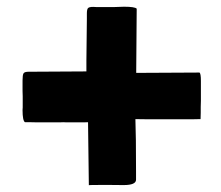

<svg xmlns="http://www.w3.org/2000/svg" viewBox="-20 -547 661 574"><path d="M580.6 -245.6 580.1 -227.1V-210Q580.1 -194.8 579.6 -190.9H577.6Q569.3 -190.4 554.2 -190.4H422.9L384.8 -190.9Q386.7 -142.1 386.7 -34.2V-9.8Q386.7 6.3 349.6 6.3L307.1 5.9H282.7Q245.6 5.9 245.6 6.8L243.2 -181.6L229.5 -181.2H179.7L168.9 -181.6Q168.9 -181.6 158.2 -181.2H91.8L72.8 -181.6H54.7Q47.4 -186 47.4 -218.3L47.9 -225.6V-259.3L47.4 -275.4V-306.6Q47.4 -322.8 50.3 -327.6Q53.2 -332.5 65.4 -332.5Q128.9 -332.5 238.3 -333.5V-365.7L239.7 -490.2V-506.3Q239.7 -518.6 242.9 -522.5Q246.1 -526.4 258.8 -526.4L268.1 -525.9H321.3L350.6 -526.9Q383.3 -526.9 388.7 -521L387.2 -329.1L576.2 -330.1Q580.6 -328.1 580.6 -305.2Z"/></svg>

Font: Bowlby One
Style: Regular
Weight: 400
Designer: vernon adams
Foundry: vernon adams
Version: Version 1.001